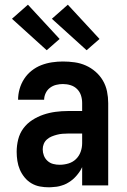

<svg xmlns="http://www.w3.org/2000/svg" viewBox="-20 -790 540 818"><path d="M189 8Q169 8 150 4.5Q131 1 114 -9Q97 -19 84.5 -34.5Q72 -50 64.5 -67.5Q57 -85 54 -104.5Q51 -124 51 -143Q51 -170 57.5 -196Q64 -222 79.5 -243Q95 -264 117.5 -278.5Q140 -293 165 -301.5Q190 -310 216.5 -313.5Q243 -317 269 -317H330V-351Q330 -368 325 -383.5Q320 -399 308.5 -410.5Q297 -422 281 -427Q265 -432 248 -432Q234 -432 219.5 -428.5Q205 -425 193 -416Q181 -407 174.5 -393Q168 -379 168 -365H57Q57 -388 63.5 -411Q70 -434 83 -454Q96 -474 115 -489Q134 -504 156 -512.5Q178 -521 201.5 -524.5Q225 -528 248 -528Q273 -528 298 -524.5Q323 -521 345.5 -511Q368 -501 387 -484.5Q406 -468 418.5 -446.5Q431 -425 436 -400.5Q441 -376 441 -351V0H330V-78Q325 -68 323.5 -65.5Q322 -63 319 -58.5Q316 -54 312.5 -49.5Q309 -45 305.5 -41Q302 -37 298 -33Q294 -29 290 -25.5Q286 -22 281.5 -19Q277 -16 272.5 -13Q268 -10 263 -7.5Q258 -5 253 -3Q248 -1 242.5 0.5Q237 2 232 3.5Q227 5 221.5 5.5Q216 6 210.5 6.5Q205 7 199.5 7.5Q194 8 189 8ZM234 -88Q253 -88 271.5 -93.5Q290 -99 303.5 -112Q317 -125 323.5 -143Q330 -161 330 -180V-221H269Q257 -221 245.5 -220Q234 -219 222.5 -216Q211 -213 200 -208.5Q189 -204 180 -196Q171 -188 166.5 -177Q162 -166 162 -154Q162 -140 167 -127Q172 -114 182.5 -104.5Q193 -95 206.5 -91.5Q220 -88 234 -88ZM349 -576 201 -710 269 -770 404 -624ZM179 -576 31 -710 99 -770 234 -624Z"/></svg>

Font: Iosevka Curly
Style: Bold
Weight: 700
Monospace: yes
Designer: Belleve Invis
Foundry: Belleve Invis
Version: Version 22.1.2; ttfautohint (v1.8.4)